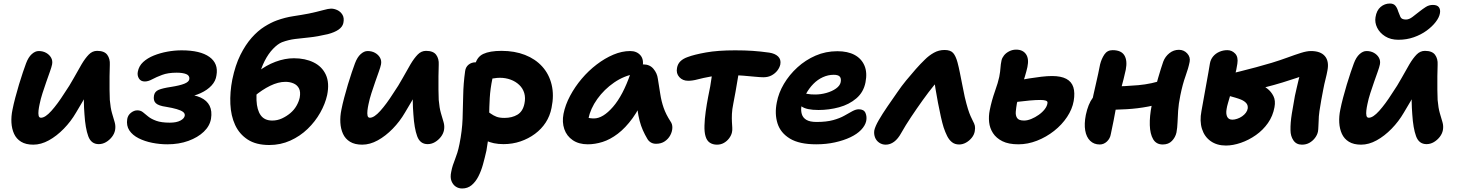

<svg xmlns="http://www.w3.org/2000/svg" viewBox="-20 -810 8277 1091"><path d="M169 12Q127 12 100 -4.5Q73 -21 60 -49.5Q47 -78 45 -113.5Q43 -149 51 -187Q57 -218 67 -255.5Q77 -293 88 -330Q99 -367 110 -399Q121 -431 128 -450Q141 -485 160.5 -502.5Q180 -520 200 -520Q224 -520 242.5 -509.5Q261 -499 270.5 -482Q280 -465 276 -444Q273 -429 263.5 -402.5Q254 -376 243 -344.5Q232 -313 221.5 -280.5Q211 -248 205 -218Q201 -200 199 -182.5Q197 -165 199.5 -153Q202 -141 213 -141Q237 -141 272 -180Q307 -219 345 -279Q376 -324 399.5 -367Q423 -410 443.5 -444.5Q464 -479 484.5 -500Q505 -521 532 -521Q573 -521 589.5 -498.5Q606 -476 604 -442Q603 -415 602.5 -376.5Q602 -338 602.5 -300.5Q603 -263 604 -242Q608 -196 616.5 -167Q625 -138 631.5 -116Q638 -94 634 -71Q630 -50 616 -32Q602 -14 582.5 -2.5Q563 9 541 9Q498 9 481.5 -36Q465 -81 460 -160Q457 -197 456.5 -235Q456 -273 457 -310Q458 -347 460 -379L514 -352Q502 -328 479 -285.5Q456 -243 412 -170Q383 -120 342.5 -78.5Q302 -37 257.5 -12.5Q213 12 169 12Z M931 10Q888 10 845 1.5Q802 -7 767.5 -24.5Q733 -42 715 -69Q697 -96 703 -134Q707 -156 724.5 -169.5Q742 -183 760 -183Q779 -183 792 -172.5Q805 -162 822 -148Q839 -134 868 -123.5Q897 -113 945 -113Q983 -113 1005.5 -125Q1028 -137 1030 -154Q1031 -166 1019.5 -174.5Q1008 -183 984 -190Q960 -197 924 -203Q881 -209 865.5 -223.5Q850 -238 855 -267Q859 -290 881.5 -299.5Q904 -309 951 -316Q1002 -324 1028 -334.5Q1054 -345 1056 -361Q1058 -381 1038 -389Q1018 -397 984 -397Q935 -397 901.5 -384.5Q868 -372 845 -359.5Q822 -347 803 -347Q780 -347 769.5 -364Q759 -381 763 -402Q769 -435 793.5 -457.5Q818 -480 854 -494.5Q890 -509 931 -516.5Q972 -524 1012 -524Q1118 -524 1170 -486.5Q1222 -449 1210 -382Q1206 -350 1182 -324Q1158 -298 1119.5 -280.5Q1081 -263 1031 -255V-274Q1085 -272 1120.5 -255.5Q1156 -239 1171 -209Q1186 -179 1179 -135Q1172 -94 1138 -61.5Q1104 -29 1050.5 -9.5Q997 10 931 10Z M1510 14Q1435 14 1387.5 -17Q1340 -48 1316 -100Q1292 -152 1289 -219Q1286 -286 1300 -358Q1317 -440 1346 -498Q1375 -556 1410 -595.5Q1445 -635 1482.5 -658.5Q1520 -682 1553 -694Q1600 -711 1646.5 -718Q1693 -725 1735 -733Q1782 -743 1814.5 -752Q1847 -761 1861 -761Q1879 -761 1897 -752.5Q1915 -744 1926 -726Q1937 -708 1931 -679Q1926 -657 1903.5 -641.5Q1881 -626 1843 -616Q1783 -602 1738.5 -597.5Q1694 -593 1657 -588.5Q1620 -584 1582 -570Q1558 -560 1531.5 -532.5Q1505 -505 1484 -464Q1463 -423 1451 -372Q1435 -296 1437.5 -240.5Q1440 -185 1461.5 -155Q1483 -125 1527 -125Q1556 -125 1582 -137Q1608 -149 1629.5 -167Q1651 -185 1664.5 -208.5Q1678 -232 1683 -255Q1689 -288 1679 -307.5Q1669 -327 1648 -336Q1627 -345 1602 -345Q1561 -345 1515 -322.5Q1469 -300 1424 -262L1372 -319Q1401 -367 1446.5 -403Q1492 -439 1545.5 -459Q1599 -479 1650 -479Q1714 -479 1762 -455.5Q1810 -432 1831.5 -385.5Q1853 -339 1839 -270Q1828 -220 1799.5 -169.5Q1771 -119 1728 -77.5Q1685 -36 1629.5 -11Q1574 14 1510 14Z M2038 12Q1996 12 1969 -4.5Q1942 -21 1929 -49.5Q1916 -78 1914 -113.5Q1912 -149 1920 -187Q1926 -218 1936 -255.5Q1946 -293 1957 -330Q1968 -367 1979 -399Q1990 -431 1997 -450Q2010 -485 2029.5 -502.5Q2049 -520 2069 -520Q2093 -520 2111.5 -509.5Q2130 -499 2139.5 -482Q2149 -465 2145 -444Q2142 -429 2132.5 -402.5Q2123 -376 2112 -344.5Q2101 -313 2090.5 -280.5Q2080 -248 2074 -218Q2070 -200 2068 -182.5Q2066 -165 2068.5 -153Q2071 -141 2082 -141Q2106 -141 2141 -180Q2176 -219 2214 -279Q2245 -324 2268.5 -367Q2292 -410 2312.5 -444.5Q2333 -479 2353.5 -500Q2374 -521 2401 -521Q2442 -521 2458.5 -498.5Q2475 -476 2473 -442Q2472 -415 2471.5 -376.5Q2471 -338 2471.5 -300.5Q2472 -263 2473 -242Q2477 -196 2485.5 -167Q2494 -138 2500.5 -116Q2507 -94 2503 -71Q2499 -50 2485 -32Q2471 -14 2451.5 -2.5Q2432 9 2410 9Q2367 9 2350.5 -36Q2334 -81 2329 -160Q2326 -197 2325.5 -235Q2325 -273 2326 -310Q2327 -347 2329 -379L2383 -352Q2371 -328 2348 -285.5Q2325 -243 2281 -170Q2252 -120 2211.5 -78.5Q2171 -37 2126.5 -12.5Q2082 12 2038 12Z M2841 9Q2782 9 2740 -12Q2698 -33 2678 -67.5Q2658 -102 2666 -142Q2669 -160 2684.5 -174Q2700 -188 2717 -188Q2733 -188 2745 -180.5Q2757 -173 2770 -163.5Q2783 -154 2800.5 -147Q2818 -140 2846 -140Q2890 -140 2920.5 -158.5Q2951 -177 2960 -221Q2967 -254 2959 -281Q2951 -308 2930.5 -327.5Q2910 -347 2881.5 -357.5Q2853 -368 2820 -368Q2804 -368 2787.5 -365Q2771 -362 2746 -362Q2725 -362 2709 -372.5Q2693 -383 2684 -400.5Q2675 -418 2679 -439Q2689 -486 2726 -503.5Q2763 -521 2830 -521Q2904 -521 2963 -498Q3022 -475 3061 -432Q3100 -389 3114.5 -329Q3129 -269 3114 -197Q3105 -151 3081 -114Q3057 -77 3020 -49.5Q2983 -22 2937.5 -6.5Q2892 9 2841 9ZM2606 261Q2586 261 2570 250.5Q2554 240 2545.5 219Q2537 198 2544 166Q2548 145 2553.5 128.5Q2559 112 2565.5 95.5Q2572 79 2578.5 58.5Q2585 38 2591 8Q2606 -67 2608.5 -134.5Q2611 -202 2612 -268Q2613 -334 2623 -406Q2626 -429 2642.5 -442.5Q2659 -456 2683 -456Q2711 -456 2734.5 -443Q2758 -430 2770 -409.5Q2782 -389 2778 -363Q2766 -306 2763 -254Q2760 -202 2759.5 -153.5Q2759 -105 2756.5 -56Q2754 -7 2744 46Q2735 86 2724.5 124Q2714 162 2698 193Q2682 224 2659.5 242.5Q2637 261 2606 261Z M3320 10Q3269 10 3234.5 -13.5Q3200 -37 3186.5 -76.5Q3173 -116 3182 -163Q3192 -214 3219.5 -265.5Q3247 -317 3285.5 -362.5Q3324 -408 3370.5 -443.5Q3417 -479 3465.5 -499.5Q3514 -520 3561 -520Q3598 -520 3619 -496Q3640 -472 3631 -428Q3628 -412 3617 -403Q3606 -394 3592 -391Q3526 -380 3469.5 -341Q3413 -302 3374 -247.5Q3335 -193 3323 -134Q3320 -117 3319.5 -102.5Q3319 -88 3323 -66L3275 -168Q3296 -150 3313 -143.5Q3330 -137 3355 -137Q3406 -137 3463 -202.5Q3520 -268 3563 -393Q3572 -417 3593 -430.5Q3614 -444 3636 -444Q3672 -444 3693 -419Q3714 -394 3718 -363Q3726 -315 3732 -275Q3738 -235 3751 -197.5Q3764 -160 3790 -120Q3801 -105 3800.5 -84Q3800 -63 3789 -42Q3778 -21 3757.5 -7Q3737 7 3708 7Q3691 7 3678.5 -0.5Q3666 -8 3659 -20Q3644 -45 3633 -70Q3622 -95 3614.5 -123.5Q3607 -152 3602 -189Q3597 -226 3594 -274L3648 -278Q3615 -194 3574.5 -138.5Q3534 -83 3490.5 -50Q3447 -17 3404 -3.5Q3361 10 3320 10Z M3890 -351Q3859 -351 3840 -372Q3821 -393 3827 -424Q3831 -447 3846.5 -462Q3862 -477 3888 -486Q3925 -500 3992 -512Q4059 -524 4157 -524Q4213 -524 4257 -521Q4301 -518 4351 -511Q4384 -506 4401.5 -489Q4419 -472 4414 -444Q4410 -426 4397.5 -409.5Q4385 -393 4365 -382Q4345 -371 4318 -371Q4301 -371 4270.5 -374Q4240 -377 4203.5 -380Q4167 -383 4131 -383Q4063 -383 4018.5 -375Q3974 -367 3944.5 -359Q3915 -351 3890 -351ZM4054 12Q4030 12 4013 0.5Q3996 -11 3989 -36Q3982 -59 3983 -96Q3984 -133 3990 -176Q3996 -219 4004 -260Q4018 -325 4023.5 -369.5Q4029 -414 4034 -442L4187 -450Q4186 -443 4181.5 -418Q4177 -393 4171.5 -359Q4166 -325 4159.5 -288.5Q4153 -252 4147 -222Q4140 -188 4139 -162.5Q4138 -137 4139 -118Q4140 -99 4141 -84.5Q4142 -70 4139 -57Q4135 -40 4123 -24Q4111 -8 4093.5 2Q4076 12 4054 12Z M4618 10Q4522 10 4468.5 -22.5Q4415 -55 4398 -109Q4381 -163 4394 -228Q4404 -282 4434.5 -333.5Q4465 -385 4511 -427Q4557 -469 4614.5 -494Q4672 -519 4738 -519Q4797 -519 4836 -498Q4875 -477 4892 -437.5Q4909 -398 4898 -342Q4887 -286 4846 -251Q4805 -216 4748 -200.5Q4691 -185 4631 -185Q4562 -185 4534.5 -205.5Q4507 -226 4511 -250Q4514 -264 4522.5 -271.5Q4531 -279 4546 -279Q4556 -279 4571 -276Q4586 -273 4612 -273Q4644 -273 4676 -282Q4708 -291 4730.5 -307Q4753 -323 4757 -343Q4761 -364 4752 -374.5Q4743 -385 4717 -385Q4686 -385 4656 -371.5Q4626 -358 4601.5 -333Q4577 -308 4559.5 -275.5Q4542 -243 4534 -206Q4530 -183 4536 -162Q4542 -141 4562 -129Q4582 -117 4620 -117Q4676 -117 4714 -127.5Q4752 -138 4777.5 -152.5Q4803 -167 4823 -178Q4843 -189 4860 -189Q4889 -189 4898 -168Q4907 -147 4902 -122Q4896 -96 4873 -72Q4850 -48 4812 -30Q4774 -12 4724.5 -1Q4675 10 4618 10Z M5013 12Q4992 12 4975.5 0.5Q4959 -11 4952 -29.5Q4945 -48 4948 -69Q4953 -92 4973.5 -127.5Q4994 -163 5022.5 -204.5Q5051 -246 5079 -286Q5102 -320 5129.5 -353.5Q5157 -387 5184 -417.5Q5211 -448 5235 -471Q5259 -495 5287 -510.5Q5315 -526 5347 -526Q5381 -526 5396 -509Q5411 -492 5421 -455Q5428 -429 5434.5 -396Q5441 -363 5448 -328Q5455 -293 5462 -259Q5472 -217 5480 -191.5Q5488 -166 5495 -150.5Q5502 -135 5508 -123Q5517 -107 5519.5 -95Q5522 -83 5519 -65Q5516 -45 5502 -27.5Q5488 -10 5469 0.5Q5450 11 5430 11Q5406 11 5389.5 -2Q5373 -15 5362 -37Q5351 -59 5342 -86Q5335 -108 5326.5 -145.5Q5318 -183 5310 -225.5Q5302 -268 5295.5 -307Q5289 -346 5288 -371L5335 -376Q5316 -360 5286.5 -324Q5257 -288 5223 -240.5Q5189 -193 5157 -145Q5125 -97 5102 -56Q5083 -21 5060.5 -4.5Q5038 12 5013 12Z M5767 10Q5711 10 5676 -7.5Q5641 -25 5622.5 -53.5Q5604 -82 5600.5 -116Q5597 -150 5604 -184Q5615 -239 5633.5 -291Q5652 -343 5658 -373Q5664 -405 5665 -424.5Q5666 -444 5671 -467Q5674 -481 5685 -495Q5696 -509 5714.5 -518.5Q5733 -528 5754 -528Q5792 -528 5810 -502Q5828 -476 5818 -429Q5813 -406 5804.5 -378Q5796 -350 5787 -321Q5778 -292 5770 -266.5Q5762 -241 5758 -221Q5754 -198 5752 -176Q5750 -154 5759.5 -139.5Q5769 -125 5799 -125Q5818 -125 5840 -134Q5862 -143 5882.5 -157.5Q5903 -172 5916.5 -189.5Q5930 -207 5932 -224Q5934 -234 5923.5 -238Q5913 -242 5892 -242Q5866 -242 5832 -239Q5798 -236 5767.5 -232Q5737 -228 5723 -227Q5703 -227 5686 -232Q5669 -237 5659.5 -250Q5650 -263 5654 -284Q5660 -312 5678 -322.5Q5696 -333 5725 -342Q5740 -347 5767.5 -353Q5795 -359 5829 -364.5Q5863 -370 5897 -374Q5931 -378 5958 -378Q6009 -378 6039 -362Q6069 -346 6079 -314.5Q6089 -283 6081 -236Q6073 -190 6043.5 -145.5Q6014 -101 5969.5 -66Q5925 -31 5872.5 -10.5Q5820 10 5767 10Z M6229 11Q6196 11 6174.5 -10Q6153 -31 6146.5 -68.5Q6140 -106 6150 -157Q6163 -219 6189.5 -254.5Q6216 -290 6238 -304Q6250 -312 6266 -315.5Q6282 -319 6298 -319Q6371 -319 6448.5 -326Q6526 -333 6596 -358L6619 -238Q6565 -216 6504.5 -204.5Q6444 -193 6382.5 -189.5Q6321 -186 6263 -186L6181 -213Q6193 -272 6207 -332Q6221 -392 6231 -444Q6239 -476 6255.5 -500.5Q6272 -525 6302 -525Q6351 -525 6369 -495.5Q6387 -466 6377 -414Q6372 -390 6364.5 -360.5Q6357 -331 6348.5 -300Q6340 -269 6332.5 -241.5Q6325 -214 6321 -195Q6315 -160 6308 -125.5Q6301 -91 6292 -48Q6288 -23 6270 -6Q6252 11 6229 11ZM6587 11Q6550 11 6532.5 -19Q6515 -49 6513.5 -99Q6512 -149 6524 -210Q6543 -306 6560.5 -366Q6578 -426 6590 -460Q6601 -489 6625 -508Q6649 -527 6679 -527Q6707 -527 6726 -506.5Q6745 -486 6740 -459Q6733 -423 6716.5 -377.5Q6700 -332 6687 -268Q6677 -219 6674.5 -181Q6672 -143 6671 -113.5Q6670 -84 6665 -57Q6659 -30 6639.5 -9.5Q6620 11 6587 11Z M6946 17Q6895 17 6859.5 -8Q6824 -33 6810 -77.5Q6796 -122 6807 -179Q6818 -240 6828.5 -298.5Q6839 -357 6846.5 -398.5Q6854 -440 6855 -449Q6859 -472 6873 -489Q6887 -506 6908.5 -515.5Q6930 -525 6954 -525Q6980 -525 6998.5 -505.5Q7017 -486 7011 -448Q7007 -417 6995 -373.5Q6983 -330 6974 -286Q6973 -277 6968 -259.5Q6963 -242 6957.5 -223.5Q6952 -205 6950 -191Q6945 -164 6953 -147Q6961 -130 6983 -130Q6995 -130 7010 -135Q7025 -140 7038 -149Q7051 -158 7059.5 -169.5Q7068 -181 7070 -194Q7072 -212 7061.5 -224Q7051 -236 7032 -244Q7020 -249 7000 -255Q6980 -261 6959.5 -266.5Q6939 -272 6923 -274L6948 -385Q6984 -394 7027 -404.5Q7070 -415 7116 -427.5Q7162 -440 7206 -453Q7255 -468 7297 -483.5Q7339 -499 7372.5 -509.5Q7406 -520 7429 -520Q7484 -520 7508.5 -491Q7533 -462 7523 -410Q7519 -387 7512 -360Q7505 -333 7499 -301Q7494 -275 7488 -242.5Q7482 -210 7477.5 -178.5Q7473 -147 7473 -123Q7472 -110 7471.5 -91.5Q7471 -73 7469 -62Q7465 -43 7452 -26Q7439 -9 7420.5 1.5Q7402 12 7378 12Q7346 12 7329.5 -12.5Q7313 -37 7313 -70Q7312 -111 7320.5 -164Q7329 -217 7338 -265Q7343 -287 7348 -309.5Q7353 -332 7358 -352Q7363 -372 7367 -388Q7371 -404 7373 -413L7402 -388Q7386 -380 7350.5 -368Q7315 -356 7268 -341.5Q7221 -327 7167 -313.5Q7113 -300 7060.5 -289.5Q7008 -279 6962 -272L6983 -348Q6993 -350 7008.5 -351Q7024 -352 7046 -352Q7058 -352 7081 -348Q7104 -344 7131 -334Q7158 -324 7180.5 -307Q7203 -290 7216 -264Q7229 -238 7222 -201Q7213 -151 7185 -111Q7157 -71 7116.5 -42.5Q7076 -14 7031 1.5Q6986 17 6946 17Z M7926 -584Q7882 -584 7851 -603.5Q7820 -623 7805.5 -652.5Q7791 -682 7796 -712Q7802 -751 7825 -770.5Q7848 -790 7878 -790Q7898 -790 7908.5 -778Q7919 -766 7925 -745Q7931 -729 7937.5 -714Q7944 -699 7969 -699Q7987 -699 8006.5 -714Q8026 -729 8045 -744Q8064 -759 8082 -770.5Q8100 -782 8122 -782Q8147 -782 8156.5 -768.5Q8166 -755 8162 -734Q8158 -711 8138 -685Q8118 -659 8086.5 -636Q8055 -613 8014 -598.5Q7973 -584 7926 -584ZM7714 12Q7672 12 7645 -4.5Q7618 -21 7605 -49.5Q7592 -78 7590 -113.5Q7588 -149 7596 -187Q7602 -218 7612 -255.5Q7622 -293 7633 -330Q7644 -367 7655 -399Q7666 -431 7673 -450Q7686 -485 7705.5 -502.5Q7725 -520 7745 -520Q7769 -520 7787.5 -509.5Q7806 -499 7815.5 -482Q7825 -465 7821 -444Q7818 -429 7808.5 -402.5Q7799 -376 7788 -344.5Q7777 -313 7766.5 -280.5Q7756 -248 7750 -218Q7746 -200 7744 -182.5Q7742 -165 7744.5 -153Q7747 -141 7758 -141Q7782 -141 7817 -180Q7852 -219 7890 -279Q7921 -324 7944.5 -367Q7968 -410 7988.5 -444.5Q8009 -479 8029.5 -500Q8050 -521 8077 -521Q8118 -521 8134.5 -498.5Q8151 -476 8149 -442Q8148 -415 8147.5 -376.5Q8147 -338 8147.5 -300.5Q8148 -263 8149 -242Q8153 -196 8161.5 -167Q8170 -138 8176.5 -116Q8183 -94 8179 -71Q8175 -50 8161 -32Q8147 -14 8127.5 -2.5Q8108 9 8086 9Q8043 9 8026.5 -36Q8010 -81 8005 -160Q8002 -197 8001.5 -235Q8001 -273 8002 -310Q8003 -347 8005 -379L8059 -352Q8047 -328 8024 -285.5Q8001 -243 7957 -170Q7928 -120 7887.5 -78.5Q7847 -37 7802.5 -12.5Q7758 12 7714 12Z"/></svg>

Font: Shantell Sans Light
Style: Bold Italic
Weight: 700
Italic angle: -11°
Version: Version 1.011;[c5ecc13dd]